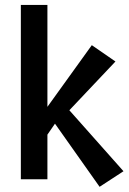

<svg xmlns="http://www.w3.org/2000/svg" viewBox="-20 -717 516 769"><path d="M200.2 -221.7 169.9 -177.7V1H63.5V-697.3H169.9V-289.1L347.7 -536.1L442.4 -470.7L257.8 -275.4L474.6 -31.2L378.9 31.2Z"/></svg>

Font: Puritan
Style: Bold
Weight: 700
Version: 2.1